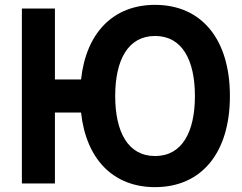

<svg xmlns="http://www.w3.org/2000/svg" viewBox="-20 -755 996 790"><path d="M206 0V-292H313.5C334.5 -99 446.5 15 618 15C809 15 926 -126 926 -360C926 -594 809 -735 618 -735C446.5 -735 334.5 -621 313.5 -428H206V-720H70V0ZM618 -113C506 -113 454 -213 454 -360C454 -507 506 -607 618 -607C730 -607 782 -507 782 -360C782 -213 730 -113 618 -113Z"/></svg>

Font: Manrope ExtraBold
Style: Regular
Weight: 800
Designer: Mikhail Sharanda
Foundry: Mikhail Sharanda
Version: Version 4.505